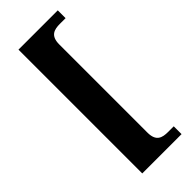

<svg xmlns="http://www.w3.org/2000/svg" viewBox="-282 -803 974 974"><g transform="rotate(-45 204.5 -316.0)"><path d="M93 128H375V72H335C293 72 258 63 258 0V-632C258 -695 293 -704 335 -704H375V-760H93Z"/></g></svg>

Font: Noto Serif Hebrew SemiCondensed ExtraBold
Style: Regular
Weight: 800
Width: 4
Designer: Monotype Design Team
Foundry: Monotype Imaging Inc.
Version: Version 2.004